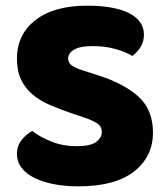

<svg xmlns="http://www.w3.org/2000/svg" viewBox="-20 -643 591 679"><path d="M237 -241Q193 -256 157 -271.5Q121 -287 95 -309Q69 -331 54.5 -361.5Q40 -392 40 -436Q40 -521 105.5 -572Q171 -623 289 -623Q332 -623 369 -617Q406 -611 432.5 -598.5Q459 -586 474 -566.5Q489 -547 489 -521Q489 -495 477 -476.5Q465 -458 448 -445Q426 -459 389 -469.5Q352 -480 308 -480Q263 -480 242 -467.5Q221 -455 221 -436Q221 -421 234 -411.5Q247 -402 273 -394L326 -377Q420 -347 470.5 -300.5Q521 -254 521 -174Q521 -89 454 -36.5Q387 16 257 16Q211 16 171.5 8.5Q132 1 102.5 -13.5Q73 -28 56.5 -49.5Q40 -71 40 -99Q40 -128 57 -148.5Q74 -169 94 -180Q122 -158 162.5 -142Q203 -126 251 -126Q300 -126 320 -141Q340 -156 340 -176Q340 -196 324 -206.5Q308 -217 279 -227Z"/></svg>

Font: Baloo Bhai
Style: Regular
Weight: 400
Designer: Supriya Tembe, Noopur Datye and Ek Type
Foundry: Ek Type
Version: Version 1.443;PS 1.000;hotconv 16.6.51;makeotf.lib2.5.65220;